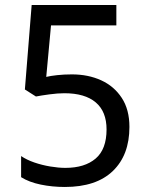

<svg xmlns="http://www.w3.org/2000/svg" viewBox="-20 -734 591 764"><path d="M238 10Q188 10 142 0.5Q96 -9 64 -29V-113Q86 -98 116.5 -87.5Q147 -77 180 -71.5Q213 -66 240 -66Q317 -66 360.5 -103Q404 -140 404 -219Q404 -290 361 -326.5Q318 -363 236 -363Q210 -363 176.5 -358.5Q143 -354 123 -350L79 -378L106 -714H443V-633H183L164 -428Q180 -432 207.5 -435Q235 -438 266 -438Q331 -438 382.5 -414.5Q434 -391 464.5 -344.5Q495 -298 495 -229Q495 -117 429 -53.5Q363 10 238 10Z"/></svg>

Font: hexlkannada05
Style: Book
Weight: 400
Designer: Jelle Bosma - Monotype Design Team
Foundry: Monotype Imaging Inc.
Version: Version 2.003